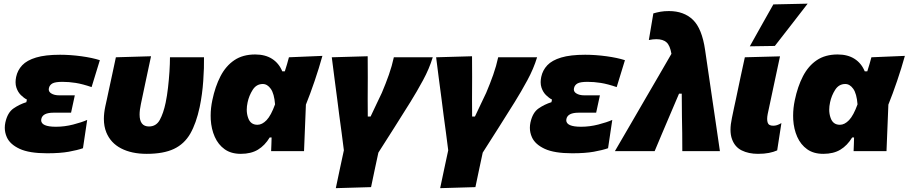

<svg xmlns="http://www.w3.org/2000/svg" viewBox="-20 -806 4846 1024"><path d="M231 11.5Q136 11.5 84.8 -12.2Q33.5 -36 16.5 -74Q5.5 -98.5 5.5 -124.5Q5.5 -138.5 8.5 -152.5Q20 -205.5 51.8 -227.5Q83.5 -249.5 120.5 -261L123.5 -275Q107.5 -283 91.5 -298.8Q75.5 -314.5 67.5 -338.5Q63 -351.5 63 -367.5Q63 -380.5 66 -395.5Q73.5 -431.5 98.5 -458Q123.5 -484.5 172.5 -499.2Q221.5 -514 300.5 -514Q355.5 -514 414 -506Q472.5 -498 512.5 -485L468.5 -341.5Q420 -358 383.8 -363.8Q347.5 -369.5 313 -369.5Q274.5 -369.5 259.5 -361Q244.5 -352.5 241 -336.5Q240 -333 240 -329.5Q240 -316 253 -308Q269 -297.5 297 -297.5H379L359 -205H265.5Q207.5 -205 200.5 -172Q199.5 -168 199.5 -165Q199.5 -130 278.5 -130Q324.5 -130 370.2 -141.8Q416 -153.5 445 -166.5L422.5 -15.5Q392.5 -5 346.8 3.2Q301 11.5 231 11.5Z M762.5 14.5Q682 14.5 626 -14.5Q570 -43.5 547 -100Q534 -132 534 -172Q534 -202.5 541.5 -238Q546.5 -260 550.5 -278.8Q554.5 -297.5 558.5 -316.5Q571 -374.5 580 -416Q589 -457.5 598 -500.5L785.5 -506Q769 -428.5 755 -363Q741 -297 731.5 -251.5Q724.5 -219 724.5 -195Q724.5 -131.5 774.5 -131.5Q813 -131.5 832.2 -166.5Q851.5 -201.5 863.5 -258.5Q871 -294.5 876 -338Q881 -381.5 883.8 -424.2Q886.5 -467 886.5 -500.5H1068Q1069 -447 1064 -374.8Q1059 -302.5 1045 -235Q1026.5 -148.5 994.8 -93.2Q963 -38 907.5 -11.8Q852 14.5 762.5 14.5Z M1264.5 14.5Q1212.5 14.5 1178.2 -10Q1144 -34.5 1125.5 -76Q1107 -117.5 1104 -168.5Q1103.5 -179 1103.5 -189.5Q1103.5 -230 1112.5 -272Q1127.5 -344.5 1156 -399.5Q1184.5 -454.5 1229.8 -485Q1275 -515.5 1341 -515.5Q1394.5 -515.5 1431 -492.2Q1467.5 -469 1485.5 -425.5H1499Q1505.5 -445 1510.8 -463.5Q1516 -482 1521 -500.5L1699.5 -508Q1681.5 -443 1658 -374Q1634.5 -305 1611.5 -248Q1609 -186 1606.5 -124Q1604 -62 1601.5 0H1426Q1427 -18.5 1427.5 -37Q1428 -55 1428.5 -73H1418.5Q1392.5 -30 1355.8 -7.8Q1319 14.5 1264.5 14.5ZM1353 -140.5Q1378 -140.5 1401.8 -165.2Q1425.5 -190 1447 -249.5Q1442.5 -306.5 1424.2 -332.2Q1406 -358 1381.5 -358Q1347.5 -358 1327.8 -327Q1308 -296 1300.5 -260Q1296 -239.5 1296 -221Q1296 -197.5 1303.5 -177Q1316 -140.5 1353 -140.5Z M1771 197.5Q1781.5 147 1792.2 96.8Q1803 46.5 1814 -4.5Q1808 -51 1802 -98Q1795.5 -144.5 1789.5 -190.5L1778.5 -277Q1771 -332.5 1763.8 -389Q1756.5 -445.5 1749.5 -500.5L1941 -506Q1941 -454.5 1941.5 -394.5Q1941.5 -334.5 1941 -277L1941.5 -184.5H1956.5Q1971.5 -216 1986.5 -248Q2001.5 -280 2016.5 -311Q2037.5 -360.5 2054 -407.2Q2070.5 -454 2080.5 -500.5H2288Q2269.5 -439.5 2236 -377.8Q2202.5 -316 2168.5 -261.5Q2126.5 -193.5 2083 -125.5Q2039.5 -57.5 1998 8Q1988 55 1978.2 100.2Q1968.5 145.5 1959 192Z M2327.5 197.5Q2338 147 2348.8 96.8Q2359.5 46.5 2370.5 -4.5Q2364.5 -51 2358.5 -98Q2352 -144.5 2346 -190.5L2335 -277Q2327.5 -332.5 2320.2 -389Q2313 -445.5 2306 -500.5L2497.5 -506Q2497.5 -454.5 2498 -394.5Q2498 -334.5 2497.5 -277L2498 -184.5H2513Q2528 -216 2543 -248Q2558 -280 2573 -311Q2594 -360.5 2610.5 -407.2Q2627 -454 2637 -500.5H2844.5Q2826 -439.5 2792.5 -377.8Q2759 -316 2725 -261.5Q2683 -193.5 2639.5 -125.5Q2596 -57.5 2554.5 8Q2544.5 55 2534.8 100.2Q2525 145.5 2515.5 192Z M3031.5 11.5Q2936.5 11.5 2885.2 -12.2Q2834 -36 2817 -74Q2806 -98.5 2806 -124.5Q2806 -138.5 2809 -152.5Q2820.5 -205.5 2852.2 -227.5Q2884 -249.5 2921 -261L2924 -275Q2908 -283 2892 -298.8Q2876 -314.5 2868 -338.5Q2863.5 -351.5 2863.5 -367.5Q2863.5 -380.5 2866.5 -395.5Q2874 -431.5 2899 -458Q2924 -484.5 2973 -499.2Q3022 -514 3101 -514Q3156 -514 3214.5 -506Q3273 -498 3313 -485L3269 -341.5Q3220.5 -358 3184.2 -363.8Q3148 -369.5 3113.5 -369.5Q3075 -369.5 3060 -361Q3045 -352.5 3041.5 -336.5Q3040.5 -333 3040.5 -329.5Q3040.5 -316 3053.5 -308Q3069.5 -297.5 3097.5 -297.5H3179.5L3159.5 -205H3066Q3008 -205 3001 -172Q3000 -168 3000 -165Q3000 -130 3079 -130Q3125 -130 3170.8 -141.8Q3216.5 -153.5 3245.5 -166.5L3223 -15.5Q3193 -5 3147.2 3.2Q3101.5 11.5 3031.5 11.5Z M3259.5 0Q3299 -67.5 3341 -140Q3383 -212.5 3422.5 -280.5Q3455.5 -337 3491.5 -399Q3527.5 -461 3561 -519Q3553.5 -563.5 3534.8 -580.2Q3516 -597 3480.5 -597Q3461.5 -597 3440.5 -592.5L3464.5 -734.5Q3483 -740 3502.5 -743.5Q3522 -747 3547.5 -747Q3627.5 -747 3675.8 -700.2Q3724 -653.5 3740.5 -539.5L3779 -276.5Q3788.5 -211 3795.5 -164.5Q3802.5 -117.5 3808 -79Q3813.5 -40.5 3819.5 0H3619Q3618.5 -46 3618.5 -95.5Q3618 -144.5 3617 -183.5L3616 -306.5H3601.5L3551 -188Q3530.5 -140 3510.5 -92.8Q3490.5 -45.5 3471.5 0Z M4022.5 14.5Q3972.5 14.5 3935.8 -3.8Q3899 -22 3884 -64Q3876 -85.5 3876 -114Q3876 -142 3883.5 -176.5Q3890 -208 3894.5 -229.5Q3899 -251 3904.5 -275.5Q3919.5 -347 3930.2 -397.8Q3941 -448.5 3952.5 -500.5L4140 -505.5Q4122 -422 4107 -351Q4092 -280 4081.5 -231L4074.5 -198.5Q4071.5 -183.5 4071.5 -172Q4071.5 -161 4074 -153Q4079 -135.5 4103.5 -135.5Q4114 -135.5 4123.8 -138.5Q4133.5 -141.5 4147.5 -149.5L4125 -4Q4106.5 4.5 4081.2 9.5Q4056 14.5 4022.5 14.5ZM3979 -559Q4010.5 -615.5 4041.8 -671.2Q4073 -727 4104.5 -782.5L4287.5 -786.5Q4242.5 -728 4198.5 -671.5Q4154.5 -615 4112.5 -561Z M4371 14.5Q4319 14.5 4284.8 -10Q4250.5 -34.5 4232 -76Q4213.5 -117.5 4210.5 -168.5Q4210 -179 4210 -189.5Q4210 -230 4219 -272Q4234 -344.5 4262.5 -399.5Q4291 -454.5 4336.2 -485Q4381.5 -515.5 4447.5 -515.5Q4501 -515.5 4537.5 -492.2Q4574 -469 4592 -425.5H4605.5Q4612 -445 4617.2 -463.5Q4622.5 -482 4627.5 -500.5L4806 -508Q4788 -443 4764.5 -374Q4741 -305 4718 -248Q4715.5 -186 4713 -124Q4710.5 -62 4708 0H4532.5Q4533.5 -18.5 4534 -37Q4534.5 -55 4535 -73H4525Q4499 -30 4462.2 -7.8Q4425.5 14.5 4371 14.5ZM4459.5 -140.5Q4484.5 -140.5 4508.2 -165.2Q4532 -190 4553.5 -249.5Q4549 -306.5 4530.8 -332.2Q4512.5 -358 4488 -358Q4454 -358 4434.2 -327Q4414.5 -296 4407 -260Q4402.5 -239.5 4402.5 -221Q4402.5 -197.5 4410 -177Q4422.5 -140.5 4459.5 -140.5Z"/></svg>

Font: Heraclito ExtraBold
Style: Italic
Weight: 800
Italic angle: -12°
Designer: Kostas Bartsokas (font) & Cristiano Sobral (main changes)
Foundry: Kostas Bartsokas (font) & Cristiano Sobral (main changes)
Version: Version 1.00;July 8, 2020;FontCreator 13.0.0.2655 64-bit